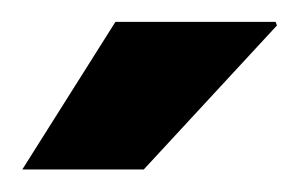

<svg xmlns="http://www.w3.org/2000/svg" viewBox="-20 -743 268 172"><path d="M0 -591.2 83.4 -723.4H226.9L228.1 -720.2L108.8 -591.2Z"/></svg>

Font: Archivo SemiBold
Style: Regular
Weight: 600
Designer: Hector Gatti
Foundry: Omnibus-Type
Version: Version 2.001